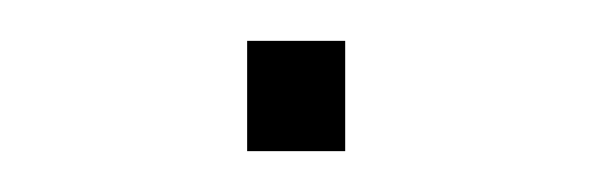

<svg xmlns="http://www.w3.org/2000/svg" viewBox="-20 -308 290 94"><path d="M101 -234V-288H149V-234Z"/></svg>

Font: Sora Thin
Style: Regular
Weight: 32
Designer: Jonathan Barnbrook, Julián Moncada
Foundry: Barnbrook Fonts
Version: Version 2.000